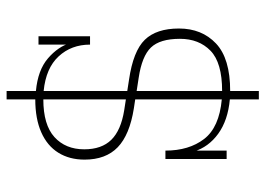

<svg xmlns="http://www.w3.org/2000/svg" viewBox="-134 -590 823 596"><g transform="rotate(-90 278.0 -291.5)"><path d="M268 100V10Q203 4 161.5 -26Q120 -56 106 -102H109V0H83V-190H109Q109 -117 145 -70Q181 -23 268 -15V-298L273 -283L240 -288Q158 -301 119.5 -338Q81 -375 81 -441Q81 -488 102.5 -522.5Q124 -557 166 -575.5Q208 -594 268 -594V-683H294V-592Q359 -586 395.5 -554.5Q432 -523 443 -485H438V-584H464V-424H438Q438 -482 401.5 -521.5Q365 -561 294 -568V-300L284 -310L329 -303Q418 -290 453 -254Q488 -218 488 -148Q488 -77 441.5 -33Q395 11 294 11V100ZM113 -442Q113 -388 142.5 -358Q172 -328 234 -318L279 -311L268 -304V-569Q189 -569 151 -534.5Q113 -500 113 -442ZM294 -14Q382 -14 419 -50Q456 -86 456 -145Q456 -207 429 -235Q402 -263 335 -273L283 -281L294 -293Z"/></g></svg>

Font: Rokkitt Thin
Style: Regular
Weight: 250
Version: Version 3.103